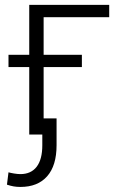

<svg xmlns="http://www.w3.org/2000/svg" viewBox="-20 -548 465 782"><path d="M424.8 -478H157.7V0H99.1V-528.3H424.8ZM313.5 -274.9H14.6V-324.7H313.5ZM210.4 -65.9V43.5Q210.4 126.5 172.1 169.9Q133.8 213.4 63 213.4Q48.3 213.4 35.6 211.2Q22.9 209 8.3 204.1L14.6 153.8Q22.5 156.2 37.4 158.7Q52.2 161.1 63 161.1Q106.4 161.1 129.4 131.1Q152.3 101.1 152.3 43.5V-65.9Z"/></svg>

Font: Franko
Style: Light
Weight: 300
Designer: Google
Version: Version 1.200310; 2013